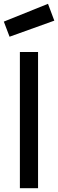

<svg xmlns="http://www.w3.org/2000/svg" viewBox="-26 -984 304 1004"><path d="M78 0V-712H173V0ZM-6 -871 225 -964 258 -876 24 -792Z"/></svg>

Font: TitilliumText22L Lt
Style: Medium
Weight: 500
Designer: Campivisivi
Foundry: Campivisivi
Version: 1.000